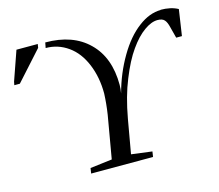

<svg xmlns="http://www.w3.org/2000/svg" viewBox="-105 -785 1033 905"><g transform="rotate(-15 412.0 -332.5)"><path d="M750 -662 747 -663Q799 -663 833 -644L814 -517H786L772 -571Q766 -597 756 -608Q746 -620 722 -620Q692 -620 657 -595Q620 -569 585 -519Q550 -470 518 -390Q486 -312 467 -206L438 -41L539 -28L535 -2H233L237 -28L344 -41L380 -249Q388 -301 390 -351Q390 -430 363 -495Q336 -560 288 -594Q239 -629 179 -629L184 -655Q318 -655 394 -580Q471 -505 471 -371L470 -351L467 -330Q492 -423 538 -501Q583 -578 639 -620Q694 -662 750 -662ZM-9 -498 -6 -514 44 -657H148L145 -639L18 -498Z"/></g></svg>

Font: Libra Serif Modern
Style: Italic
Weight: 400
Italic angle: -12°
Designer: Stefan Peev, Context Ltd
Foundry: Stefan Peev, Context Ltd
Version: Version 1.000